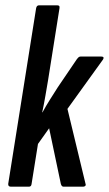

<svg xmlns="http://www.w3.org/2000/svg" viewBox="-20 -703 410 723"><path d="M21 0Q10 0 11 -11L116 -672Q118 -683 127 -683H195Q201 -683 203 -680.5Q205 -678 204 -672L161 -401Q156 -372 151 -342.5Q146 -313 139 -280H140Q153 -304 168.5 -328.5Q184 -353 198 -375L270 -481Q273 -485 276 -487.5Q279 -490 283 -490H362Q368 -490 369.5 -487Q371 -484 368 -479L234 -293L302 -11Q304 -6 301 -3Q298 0 293 0H219Q212 0 209 -11L165 -220L123 -161L99 -11Q98 0 89 0Z"/></svg>

Font: Sofia Sans Extra Condensed SemiBold
Style: Italic
Weight: 600
Italic angle: -9°
Designer: Botio Nikoltchev, Ani Petrova
Foundry: lettersoup
Version: Version 4.101